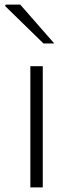

<svg xmlns="http://www.w3.org/2000/svg" viewBox="-20 -815 318 835"><path d="M112 -527H166V0H112ZM2 -789 5 -795H68L216 -626H169Z"/></svg>

Font: Nebula Sans Light
Style: Regular
Weight: 300
Designer: Paul D. Hunt for Adobe (as Source Sans)
Foundry: Nebula Entertainment & Broadcasting LLC
Version: Version 1.010